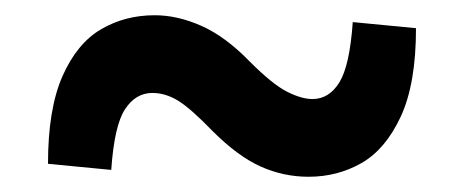

<svg xmlns="http://www.w3.org/2000/svg" viewBox="-20 -471 609 252"><path d="M308 -390Q338 -360 357 -350.5Q376 -341 390 -341Q412 -341 425.5 -363Q439 -385 443 -442L526 -434Q526 -361 506 -318Q486 -275 454.5 -257Q423 -239 385 -239Q352 -239 322 -252.5Q292 -266 259 -299Q230 -329 213.5 -339Q197 -349 180 -349Q158 -349 144 -327.5Q130 -306 126 -248L43 -256Q43 -328 62 -371Q81 -414 112.5 -432.5Q144 -451 183 -451Q213 -451 244.5 -437Q276 -423 308 -390Z"/></svg>

Font: Source Serif 4 ExtraBold
Style: Regular
Weight: 800
Designer: Frank Grießhammer
Foundry: Adobe Systems Incorporated
Version: Version 4.004;hotconv 1.0.116;makeotfexe 2.5.65601